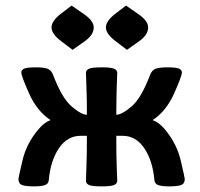

<svg xmlns="http://www.w3.org/2000/svg" viewBox="-20 -661 716 686"><path d="M584.5 4.9Q557.6 4.9 545.2 0.2Q532.7 -4.4 531.7 -17.6Q525.4 -87.4 495.4 -131.6Q465.3 -175.8 418 -175.8H395.5Q395.5 -99.6 397 -66.4Q398.9 -27.8 398.9 -15.1Q398.9 -4.9 387.7 0Q376.5 4.9 344.7 4.9Q309.1 4.9 298.1 0Q287.1 -4.9 287.1 -15.1Q287.1 -27.8 288.8 -66.2Q290.5 -104.5 290.5 -175.8H268.1Q220.7 -175.8 190.7 -131.6Q160.6 -87.4 154.3 -17.6Q153.3 -4.4 140.9 0.2Q128.4 4.9 101.6 4.9Q71.3 4.9 58.6 0Q45.9 -4.9 45.9 -21.5Q45.9 -26.4 60.3 -87.6Q74.7 -148.9 117.2 -198.7Q137.7 -223.6 160.6 -231.9Q112.3 -263.7 84.2 -326.4Q56.2 -389.2 56.2 -401.9Q56.2 -411.6 66.9 -416Q77.6 -420.4 107.9 -420.4Q134.3 -420.4 148.2 -416Q162.1 -411.6 168.9 -395.5Q200.7 -311 235.6 -281Q270.5 -251 290.5 -251Q290.5 -311 288.8 -349.1Q287.1 -387.2 287.1 -400.4Q287.1 -410.6 298.1 -415.5Q309.1 -420.4 344.7 -420.4Q376.5 -420.4 387.7 -415.5Q398.9 -410.6 398.9 -400.4Q398.9 -387.2 397 -349.1Q396 -318.4 395.5 -251Q415.5 -251 450.4 -281Q485.4 -311 517.1 -395.5Q523.9 -411.6 537.8 -416Q551.8 -420.4 578.1 -420.4Q608.4 -420.4 619.1 -416Q629.9 -411.6 629.9 -401.9Q629.9 -389.2 601.8 -326.4Q573.7 -263.7 525.4 -231.9Q548.3 -223.6 568.4 -199.7Q611.3 -148.9 625.7 -87.6Q640.1 -26.4 640.1 -21.5Q640.1 -4.9 627.4 0Q614.7 4.9 584.5 4.9ZM433.6 -482.9 392.6 -514.2Q358.4 -540 358.4 -563Q358.4 -586.4 393.1 -612.8L430.2 -641.1L474.1 -610.8Q509.3 -586.4 509.3 -563Q509.3 -535.6 475.1 -512.2ZM239.3 -482.9 198.2 -514.2Q164.1 -540 164.1 -563Q164.1 -586.4 198.7 -612.8L235.8 -641.1L279.8 -610.8Q314.9 -586.4 314.9 -563Q314.9 -535.6 280.8 -512.2Z"/></svg>

Font: ALMAS
Style: Bold
Weight: 700
Designer: ALMAS Font/ by Husham Jawad Kadhim, derived from the Bainsely font by/ Paul James MIller
Foundry: High-Logic / Made with FontCreator
Version: Version 1.411;September 19, 2021;FontCreator 14.0.0.2814 32-